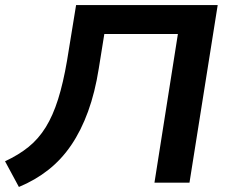

<svg xmlns="http://www.w3.org/2000/svg" viewBox="-29 -725 907 762"><path d="M46 17 -9 -85Q45 -110 84.5 -142Q124 -174 152.5 -220Q181 -266 201.5 -331Q222 -396 237 -484L273 -705H835L723 0H584L677 -590H385L363 -453Q348 -358 320.5 -282.5Q293 -207 254 -149.5Q215 -92 163 -51Q111 -10 46 17Z"/></svg>

Font: Nunito Sans 10pt SemiExpanded
Style: Bold Italic
Weight: 700
Width: 6
Italic angle: -9°
Designer: Vernon Adams
Foundry: Vernon Adams
Version: Version 3.101;gftools[0.9.27]